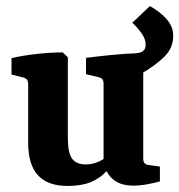

<svg xmlns="http://www.w3.org/2000/svg" viewBox="-20 -606 592 634"><path d="M552 -488Q552 -448 523 -419Q494 -390 442 -360L453 -379V-83Q453 -71 458 -66.5Q463 -62 472 -61L508 -56V-7Q495 -3 469 2Q443 7 420 7Q388 7 366 -5Q344 -17 332 -41Q310 -17 279.5 -4.5Q249 8 203 8Q138 8 105.5 -27Q73 -62 73 -135V-329Q73 -346 57 -350L18 -360V-414Q56 -423 102.5 -428Q149 -433 187 -433L204 -417V-152Q204 -100 218.5 -81.5Q233 -63 263 -63Q278 -63 293 -67.5Q308 -72 322 -81V-330Q322 -348 306 -351L264 -361V-415Q303 -420 348.5 -424.5Q394 -429 427 -430Q444 -431 452.5 -437.5Q461 -444 461 -459Q461 -477 447.5 -496Q434 -515 417 -531L475 -586Q509 -567 530.5 -542.5Q552 -518 552 -488Z"/></svg>

Font: Rasa
Style: Bold
Weight: 700
Designer: Anna Giedrys (Yrsa+Rasa design), David Brezina (Yrsa art-direction, Rasa art-direction, design)
Foundry: Rosetta Type Foundry
Version: Version 2.004